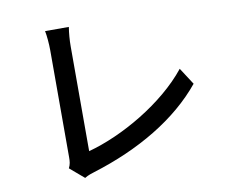

<svg xmlns="http://www.w3.org/2000/svg" viewBox="-83 -855 1166 987"><g transform="rotate(-10 500.0 -361.5)"><path d="M210 -35 284 28C303 16 322 11 334 7C577 -68 784 -189 917 -352L860 -440C734 -282 507 -152 328 -104C328 -166 328 -549 328 -651C328 -684 331 -720 336 -751H212C217 -728 221 -682 221 -650C221 -548 221 -159 221 -91C221 -70 220 -55 210 -35Z"/></g></svg>

Font: Noto Sans JP Medium
Style: Regular
Weight: 500
Designer: Ryoko NISHIZUKA 西塚涼子 (kana, bopomofo & ideographs); Paul D. Hunt (Latin, Greek & Cyrillic); Sandoll Communications 산돌커뮤니
Foundry: Adobe
Version: Version 2.004;hotconv 1.0.118;makeotfexe 2.5.65603